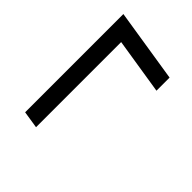

<svg xmlns="http://www.w3.org/2000/svg" viewBox="-37 -622 673 673"><g transform="rotate(-45 300.0 -285.0)"><path d="M463 -149 496 -357H74L84 -421H571L528 -149Z"/></g></svg>

Font: Nunito Sans 10pt
Style: Italic
Weight: 400
Italic angle: -9°
Designer: Vernon Adams
Foundry: Vernon Adams
Version: Version 3.101;gftools[0.9.27]